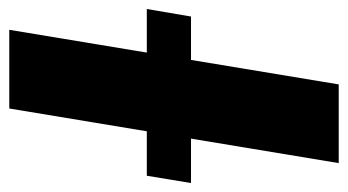

<svg xmlns="http://www.w3.org/2000/svg" viewBox="-226 -576 768 424"><g transform="rotate(-90 158.0 -364.0)"><path d="M304.2 -727.5 183.6 0H9.8L130.4 -727.5ZM-34.2 -326.2 -18.1 -423.8H350.1L333.5 -326.2Z"/></g></svg>

Font: Inter Extra Bold
Style: Italic
Weight: 800
Italic angle: -9.39999°
Designer: Rasmus Andersson
Foundry: rsms
Version: Version 4.000;git-3c8e0fc